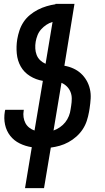

<svg xmlns="http://www.w3.org/2000/svg" viewBox="-20 -755 540 990"><path d="M109 215 144 4Q111 -1 81.5 -15.5Q52 -30 32.5 -55Q13 -80 6 -112.5Q-1 -145 5 -180Q5 -182 6 -184.5Q7 -187 7 -189H103L102 -184Q99 -167 101.5 -150.5Q104 -134 111 -120.5Q118 -107 130.5 -97Q143 -87 158 -82L201 -338Q165 -344 134.5 -363Q104 -382 87 -412Q70 -442 66.5 -479Q63 -516 69 -553Q73 -576 80.5 -598.5Q88 -621 101.5 -641.5Q115 -662 134.5 -678Q154 -694 175.5 -705Q197 -716 220.5 -723Q244 -730 266 -733V-735H364L312 -416Q336 -412 358 -402Q380 -392 397 -376.5Q414 -361 426 -340.5Q438 -320 443.5 -296Q449 -272 447.5 -247Q446 -222 442 -196L439 -178Q435 -155 427.5 -132Q420 -109 406.5 -88.5Q393 -68 374 -51Q355 -34 333 -22Q311 -10 288 -3.5Q265 3 242 6L207 215ZM215 -426 251 -642Q234 -637 219 -627Q204 -617 192 -603.5Q180 -590 173.5 -573.5Q167 -557 164 -540Q161 -522 162 -504.5Q163 -487 169 -471.5Q175 -456 187 -444.5Q199 -433 215 -426ZM256 -82Q273 -88 289 -99Q305 -110 316.5 -124.5Q328 -139 335 -156.5Q342 -174 344 -191L347 -210Q350 -228 350 -246.5Q350 -265 343.5 -281Q337 -297 325 -309Q313 -321 297 -328Z"/></svg>

Font: Iosevka Term Curly Oblique
Style: Bold
Weight: 700
Italic angle: -9°
Designer: Belleve Invis
Foundry: Belleve Invis
Version: Version 32.3.0